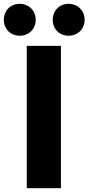

<svg xmlns="http://www.w3.org/2000/svg" viewBox="-54 -985 463 1005"><path d="M86 0H265V-745H86ZM49 -798C98 -798 133 -834 133 -882C133 -928 98 -965 49 -965C0 -965 -34 -928 -34 -882C-34 -834 0 -798 49 -798ZM305 -798C354 -798 389 -834 389 -882C389 -928 354 -965 305 -965C256 -965 222 -928 222 -882C222 -834 256 -798 305 -798Z"/></svg>

Font: Noto Sans CJK TC Black
Style: Regular
Weight: 900
Designer: Ryoko NISHIZUKA 西塚涼子 (kana, bopomofo & ideographs); Paul D. Hunt (Latin, Greek & Cyrillic); Sandoll Communications 산돌커뮤니
Foundry: Adobe
Version: Version 2.004;hotconv 1.0.118;makeotfexe 2.5.65603